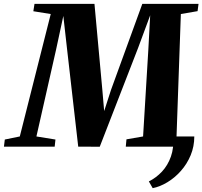

<svg xmlns="http://www.w3.org/2000/svg" viewBox="-66 -763 1052 999"><path d="M945 -53Q945 -1 926 44.8Q907 90.5 875.2 126.2Q843.5 162 805 185.2Q766.5 208.5 728.5 216L708.5 181Q746.5 162 776.8 129.8Q807 97.5 823.2 51.8Q839.5 6 835 -53ZM-45.5 0 -41 -37 37 -53 198 -690 107.5 -704.5 113.5 -743H425.5L466.5 -295L476 -185L511.5 -295L674.5 -743H967L962 -705L875 -690L852.5 -53L939 -37L935.5 0H588.5L592 -38L678.5 -53L705.5 -499.5L715.5 -683.5L652.5 -513.5L453 0.5L341 0L283 -507L263.5 -680L225.5 -503.5L123.5 -53L222.5 -37L218.5 0Z"/></svg>

Font: Merriweather 72pt Black
Style: Italic
Weight: 900
Italic angle: -7.8°
Version: Version 2.101